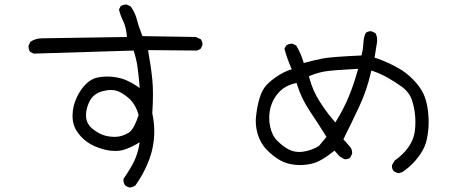

<svg xmlns="http://www.w3.org/2000/svg" viewBox="-20 -784 2040 858"><path d="M556.2 -191.4Q524.9 -172.4 493.7 -172.4Q462.4 -172.4 438.5 -181.6Q414.6 -190.9 392.1 -209.5Q364.3 -232.4 364.3 -270Q364.3 -295.4 377.4 -325.7Q394.5 -363.3 433.6 -375Q456.5 -381.8 475.1 -381.8Q487.8 -381.8 499.5 -378.9Q524.4 -371.6 554.2 -346.2Q584.5 -320.3 598.6 -272.9L599.6 -270.5Q589.8 -241.2 581.1 -223.6Q569.3 -200.7 556.2 -191.4ZM669.4 -196.8Q669.4 -236.3 660.6 -277.8Q663.6 -325.7 663.6 -363Q663.6 -400.4 660.6 -428.7Q654.8 -486.3 641.6 -560.1L861.3 -558.1L876.5 -565.9L884.3 -581.5Q884.8 -583.5 884.8 -587.4Q884.8 -591.3 883.1 -597.2Q881.3 -603 877.4 -608.4L855.5 -618.7L616.7 -622.6Q600.6 -661.6 591.8 -696.3Q583.5 -728 564 -755.4L547.4 -763.2Q545.4 -763.7 543.9 -763.7Q529.8 -763.7 519 -756.3L511.7 -741.2Q517.6 -716.3 528.8 -693.4Q542.5 -666.5 546.4 -627.9L547.4 -618.7L168 -612.8Q138.7 -612.8 115.7 -597.2L107.9 -580.6Q107.4 -578.6 107.4 -577.1Q107.4 -563 114.7 -552.2L130.9 -544.4L577.1 -558.1Q589.4 -520.5 594.2 -486.8Q599.1 -453.1 604.5 -390.6L590.3 -400.4Q567.4 -415.5 543.5 -425.8Q520 -436 489.3 -439.9Q475.6 -441.9 459.2 -441.9Q442.9 -441.9 428 -439.7Q413.1 -437.5 403.3 -434.1Q382.3 -426.3 363.3 -407.7Q338.9 -382.8 323.7 -350.1Q304.2 -309.6 304.2 -267.1Q304.2 -243.7 310.5 -224.1Q318.8 -198.7 342.8 -172.9Q367.2 -146.5 402.1 -131.1Q437 -115.7 471.7 -110.8Q483.9 -109.4 494.6 -109.4Q515.6 -109.4 533.7 -114.7Q562 -124 588.9 -139.2L604 -147.9L601.1 -130.4Q594.7 -97.2 580.8 -66.4Q566.9 -35.6 532.2 14.6Q531.7 18.6 531.7 21.5Q531.7 35.2 540 44.9Q549.3 52.2 561.5 54.2Q573.7 52.2 585 44.9Q619.1 -2.9 640.6 -55.2Q669.4 -124 669.4 -196.8Z M1478.5 -236.8Q1459.5 -259.3 1448.2 -273.4Q1426.3 -302.2 1407.2 -332.5Q1377.9 -378.4 1362.3 -436L1360.4 -443.4Q1381.8 -452.1 1397.5 -456.8Q1413.1 -461.4 1429.2 -464.4Q1460.9 -470.2 1580.6 -476.6Q1569.3 -437 1559.8 -408.9Q1550.3 -380.9 1539.1 -353.5Q1516.1 -297.9 1484.4 -246.6ZM1333 -106Q1325.2 -105 1320.8 -105Q1316.4 -105 1311.5 -105.2Q1306.6 -105.5 1298.8 -106.4Q1282.7 -109.4 1269 -116.7Q1243.2 -130.9 1219.7 -154.3Q1195.3 -178.7 1187 -219.2Q1183.1 -237.8 1183.1 -256.3Q1183.1 -322.8 1224.6 -369.6Q1252.4 -400.9 1297.9 -411.6L1305.7 -413.1L1307.6 -405.8Q1326.7 -344.2 1363.5 -289.1Q1400.4 -233.9 1439 -172.4L1404.8 -131.3Q1369.1 -110.4 1333 -106ZM1895 -218.3Q1895.5 -228.5 1895.5 -236.1Q1895.5 -243.7 1895.3 -253.9Q1895 -264.2 1893.3 -280.8Q1891.6 -297.4 1888.7 -312.5Q1885.7 -327.6 1881.8 -340.1Q1877.9 -352.5 1872.6 -364.3Q1856.4 -398.4 1824.2 -430.7Q1795.9 -459 1761.2 -479Q1712.4 -506.8 1660.6 -524.4L1653.8 -526.4L1664.6 -593.8Q1665.5 -600.1 1665.5 -605.5Q1665.5 -623.5 1657.2 -636.2L1641.1 -644Q1639.2 -644.5 1637.7 -644.5Q1624 -644.5 1614.7 -637.2Q1605 -618.2 1604 -592.3Q1603 -566.4 1596.7 -542L1595.2 -536.1Q1459 -529.8 1423.3 -522.9Q1387.7 -516.1 1336.9 -502.4L1335 -510.3Q1323.7 -547.4 1303.7 -580.6L1287.6 -588.4Q1285.6 -588.9 1283 -588.9Q1280.3 -588.9 1276.4 -587.9Q1267.6 -586.9 1259.3 -581.1L1251 -566.4Q1261.7 -525.4 1280.3 -482.9L1283.7 -474.6L1275.4 -471.7Q1248 -462.4 1221.2 -444.8Q1190.9 -425.3 1170.9 -403.8Q1151.9 -383.3 1140.6 -347.4Q1129.4 -311.5 1124.5 -266.6Q1123 -254.9 1123 -244.1Q1123 -211.9 1132.8 -181.2Q1146 -140.1 1174.8 -111.8Q1204.1 -83 1232.7 -67.1Q1261.2 -51.3 1299.8 -47.4Q1310.1 -46.4 1320.3 -46.4Q1348.6 -46.4 1377.9 -53.7Q1417 -64.5 1468.3 -106L1474.6 -110.8L1498.5 -84.5L1519 -72.8Q1521 -72.3 1522.5 -72.3Q1523.9 -72.3 1526.1 -72.5Q1528.3 -72.8 1531 -73.2Q1533.7 -73.7 1536.1 -74.7Q1541 -76.2 1544.9 -79.6L1553.2 -96.2Q1553.7 -98.1 1553.7 -100.1Q1553.7 -115.7 1545.4 -126.5L1514.6 -161.6Q1552.2 -236.8 1586.2 -309.8Q1620.1 -382.8 1637.2 -460L1639.6 -468.8L1648.4 -465.8Q1682.1 -454.1 1713.9 -436Q1745.6 -418 1776.9 -395.5Q1809.6 -371.1 1821.3 -335.4Q1836.4 -288.6 1836.4 -238.8Q1836.4 -216.8 1833.5 -195.8Q1825.2 -141.6 1780.3 -97.2Q1764.6 -81.1 1743.7 -66.4L1731.9 -46.4Q1731.4 -44.4 1731.4 -43Q1731.4 -28.8 1739.3 -19.5Q1748.5 -12.2 1761.7 -10.3Q1774.4 -12.2 1786.1 -20.5Q1822.3 -46.9 1847.9 -80.6Q1873.5 -114.3 1882.8 -144.3Q1892.1 -174.3 1895 -218.3Z"/></svg>

Font: NaikaiFont
Style: Light
Weight: 300
Version: Version 1.89